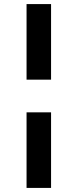

<svg xmlns="http://www.w3.org/2000/svg" viewBox="-20 -720 380 940"><path d="M110 200V-170H230V200ZM110 -330V-700H230V-330Z"/></svg>

Font: Golos Text SemiBold
Style: Regular
Weight: 600
Designer: A.Korolkova, Vitaly Kuzmin
Foundry: ParaType Ltd
Version: Version 2.004